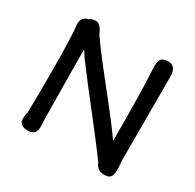

<svg xmlns="http://www.w3.org/2000/svg" viewBox="-167 -954 1175 1154"><g transform="rotate(30 421.0 -377.5)"><path d="M99.1 -31.2Q99.1 -51.8 102.1 -65.9Q105 -80.1 105.5 -79.1Q106.4 -132.3 107.2 -187Q107.9 -241.7 107.9 -302.7Q107.9 -341.3 107.9 -386.5Q107.9 -431.6 107.2 -477.8Q106.4 -523.9 105 -568.6Q103.5 -613.3 101.1 -651.4Q99.1 -662.6 98.1 -671.6Q97.2 -680.7 97.2 -690.9Q97.2 -714.8 107.4 -728.8Q117.7 -742.7 140.6 -748Q150.4 -756.3 162.4 -759.5Q174.3 -762.7 185.5 -762.7Q197.3 -762.7 206.8 -755.9Q216.3 -749 223.6 -739.7Q231 -730.5 235.8 -720.5Q240.7 -710.4 242.7 -704.1Q257.8 -681.6 279.1 -652.8Q300.3 -624 325.4 -591.1Q350.6 -558.1 378.9 -522.2Q407.2 -486.3 436.3 -449.7Q465.3 -413.1 494.1 -376.7Q522.9 -340.3 548.8 -306.6Q574.7 -272.9 597.2 -242.9Q619.6 -212.9 635.7 -189Q635.7 -293.5 635 -368.9Q634.3 -444.3 633.3 -497.3Q632.3 -550.3 630.9 -584.5Q629.4 -618.7 628.4 -641.1Q627.4 -663.6 626.7 -678Q626 -692.4 626 -705.6Q626 -725.1 630.1 -737.5Q634.3 -750 641.8 -756.8Q649.4 -763.7 660.6 -766.1Q671.9 -768.6 686.5 -768.6Q705.6 -768.6 716.3 -760.7Q727.1 -752.9 732.7 -741Q738.3 -729 739.5 -714.1Q740.7 -699.2 740.7 -685.1V-125Q740.7 -107.4 742.7 -89.6Q744.6 -71.8 744.6 -51.8Q744.6 -32.7 741.7 -20.3Q738.8 -7.8 732.2 0Q725.6 7.8 715.1 11Q704.6 14.2 689.9 14.2Q662.6 14.2 646.2 0.5Q629.9 -13.2 623 -32.7Q576.7 -96.2 529.1 -158Q481.4 -219.7 433.1 -281.5Q384.8 -343.3 335.9 -406Q287.1 -468.8 238.8 -533.7L209.5 -579.6Q210 -504.9 210.4 -446.5Q210.9 -388.2 211.4 -342.5Q211.9 -296.9 212.4 -262Q212.9 -227.1 213.1 -199.5Q213.4 -171.9 213.6 -149.2Q213.9 -126.5 213.9 -105Q214.4 -92.3 215.6 -77.9Q216.8 -63.5 216.8 -49.8Q216.8 -37.1 214.6 -25.4Q212.4 -13.7 206.1 -4.9Q199.7 3.9 188.2 9Q176.8 14.2 158.2 14.2Q133.3 14.2 116.2 2Q99.1 -10.3 99.1 -31.2Z"/></g></svg>

Font: Autour One
Style: Regular
Weight: 400
Version: Version 1.007; ttfautohint (v0.92) -l 24 -r 24 -G 200 -x 7 -